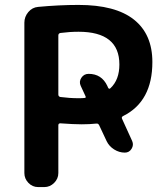

<svg xmlns="http://www.w3.org/2000/svg" viewBox="-20 -760 668 780"><path d="M217 -616V-376Q217 -368 225 -366Q263 -361 299 -361Q315 -361 323 -362Q331 -362 327 -370L308 -411Q300 -428 310.5 -444Q321 -460 340 -460Q393 -460 416 -411L419 -404Q423 -396 429 -402Q465 -436 465 -498Q465 -631 299 -631Q263 -631 225 -626Q217 -624 217 -616ZM135 0Q112 0 95.5 -17Q79 -34 79 -57V-668Q79 -692 95 -711Q111 -730 135 -732Q220 -740 299 -740Q449 -740 524 -680.5Q599 -621 599 -508Q599 -348 481 -289Q472 -285 476 -277L517 -187Q524 -171 514.5 -155.5Q505 -140 487 -140Q464 -140 443.5 -153Q423 -166 413 -187L383 -251Q379 -259 372 -258Q344 -255 312 -255Q279 -255 225 -259Q217 -259 217 -251V-57Q217 -34 200 -17Q183 0 160 0Z"/></svg>

Font: Rounded Mplus 1c Bold
Style: Bold
Weight: 700
Version: Version 1.059.20150529